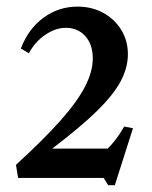

<svg xmlns="http://www.w3.org/2000/svg" viewBox="-20 -936 449 566"><path d="M299 -390 285.5 -411.5H33.5L27 -450Q110 -526 159.5 -582Q209 -638 231.2 -681.8Q253.5 -725.5 253.5 -763.5Q253.5 -805 231.5 -829.5Q209.5 -854 174 -854Q143.5 -854 113.2 -833.2Q83 -812.5 65 -779L41.5 -793Q63.5 -851 108.2 -883.8Q153 -916.5 208.5 -916.5Q251 -916.5 284.5 -898Q318 -879.5 337.5 -847.8Q357 -816 357 -776Q357 -736.5 335.8 -696.5Q314.5 -656.5 265.8 -608.8Q217 -561 134 -498H297.5Q308.5 -508.5 321.2 -525Q334 -541.5 346 -563L372 -558L318.5 -390Z"/></svg>

Font: Libre Caslon Text
Style: Regular
Weight: 400
Designer: Pablo Impallari, Rodrigo Fuenzalida, Katja Schimmel
Foundry: Pablo Impallari, Rodrigo Fuenzalida
Version: Version 2.000